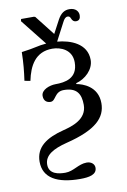

<svg xmlns="http://www.w3.org/2000/svg" viewBox="-87 -631 581 881"><g transform="rotate(-10 203.0 -190.0)"><path d="M40 -290 67 -285C81 -353 112 -413 191 -413C230 -413 282 -393 282 -334C282 -258 221 -250 178 -250C151 -250 110 -236 110 -207C110 -184 124 -174 142 -174C167 -174 166 -217 210 -217C270 -217 289 -186 289 -134C289 -66 217 -46 178 -36C95 -15 44 20 44 88C44 164 108 198 214 198C257 198 292 191 292 159C292 141 276 129 256 129C217 129 191 158 152 158C121 158 76 152 76 107C76 63 118 40 181 24C323 -11 370 -61 370 -128C370 -207 300 -229 272 -234V-238C315 -249 356 -287 356 -332C356 -409 279 -436 219 -441L263 -525C269 -537 276 -546 286 -546C293 -546 297 -543 300 -535C304 -524 311 -518 321 -518C337 -518 342 -529 342 -543C342 -559 330 -578 300 -578C277 -578 260 -567 245 -540L212 -478L140 -570L134 -572H74L72 -562L168 -441C127 -438 116 -430 51 -422C50 -371 46 -332 40 -290Z"/></g></svg>

Font: Libertinus Serif Display
Style: Regular
Weight: 400
Designer: Philipp H. Poll
Foundry: Khaled Hosny
Version: Version 6.1